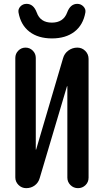

<svg xmlns="http://www.w3.org/2000/svg" viewBox="-20 -978 540 998"><path d="M116.2 0Q92.8 0 76.2 -16.6Q59.6 -33.2 59.6 -55.7V-676.8Q59.6 -699.2 75.2 -714.8Q90.8 -730.5 112.8 -730.5Q134.8 -730.5 150.4 -714.8Q166 -699.2 166 -676.8V-201.2V-200.2Q168 -200.2 168 -201.2L307.6 -674.8Q314.5 -700.2 335.4 -715.3Q356.4 -730.5 381.8 -730.5Q406.2 -730.5 423.3 -713.4Q440.4 -696.3 440.4 -671.9V-54.7Q440.4 -31.2 424.3 -15.6Q408.2 0 385.3 0Q362.3 0 346.2 -16.1Q330.1 -32.2 330.1 -54.7V-529.3Q330.1 -530.3 329.1 -530.3Q328.1 -530.3 328.1 -529.3L186.5 -52.7Q179.7 -28.3 160.6 -14.2Q141.6 0 116.2 0ZM381.8 -958Q400.4 -958 413.6 -944.3Q426.8 -930.7 423.8 -913.1Q412.1 -847.7 366.7 -813Q321.3 -778.3 250 -778.3Q178.7 -778.3 133.3 -813Q87.9 -847.7 76.2 -913.1Q73.2 -930.7 85.9 -944.3Q98.6 -958 118.2 -958Q154.3 -958 170.9 -913.1Q189.5 -860.4 249.5 -860.4Q309.6 -860.4 329.1 -913.1Q345.7 -958 381.8 -958Z"/></svg>

Font: Rounded-X Mgen+ 1mn medium
Style: Regular
Weight: 500
Designer: [Source Han Sans]
Ryoko NISHIZUKA  (kana & ideographs); Paul D. Hunt (Latin, Greek & Cyrillic); Wenlong ZHANG  (bopomofo
Version: Version 1.059.20150602